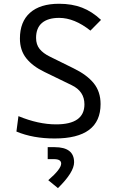

<svg xmlns="http://www.w3.org/2000/svg" viewBox="-20 -723 626 1016"><path d="M269 9.8Q154.3 9.8 66.9 -26.9L77.6 -108.4Q183.1 -64.9 276.9 -64.9Q426.8 -64.9 426.8 -170.9Q426.8 -240.2 358.9 -272.5L216.3 -341.8Q152.8 -372.1 119.1 -414.6Q85.4 -457 85.4 -519Q85.4 -607.9 138.9 -655.5Q192.4 -703.1 292.5 -703.1Q360.8 -703.1 414.1 -682.6Q467.3 -662.1 514.6 -617.7L458.5 -561Q373.5 -628.4 293 -628.4Q233.9 -628.4 202.4 -601.8Q170.9 -575.2 170.9 -522.5Q170.9 -487.3 189.5 -464.1Q208 -440.9 244.1 -423.3L369.6 -361.3Q439.9 -327.1 476.1 -282.5Q512.2 -237.8 512.2 -172.4Q512.2 9.8 269 9.8ZM286.6 272.5 235.4 230.5Q303.7 171.4 303.7 142.6Q303.7 119.1 265.6 119.1H232.4V55.7H269Q372.1 55.7 372.1 135.7Q372.1 188.5 286.6 272.5Z"/></svg>

Font: Cascadia Code NF SemiLight
Style: Regular
Weight: 350
Monospace: yes
Designer: Aaron Bell
Foundry: Saja Typeworks
Version: Version 2404.023; ttfautohint (v1.8.4)